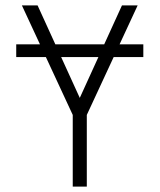

<svg xmlns="http://www.w3.org/2000/svg" viewBox="-20 -690 590 710"><path d="M249 0V-265L61 -670H119L275 -328L431 -670H489L301 -265V0ZM510 -479H40V-526H510Z"/></svg>

Font: Lode Dark
Style: Regular
Weight: 400
Monospace: yes
Designer: Belleve Invis
Foundry: Belleve Invis
Version: Version 29.2.0; ttfautohint (v1.8.3)